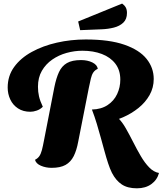

<svg xmlns="http://www.w3.org/2000/svg" viewBox="-20 -904 895 1057"><path d="M560.7 -230.7 486 -301Q537.3 -302.3 572.3 -325.5Q607.3 -348.7 624.8 -386Q642.3 -423.3 642.3 -465.7Q642.3 -517.7 615.2 -553.2Q588 -588.7 541 -606.7Q494 -624.7 433.7 -624.7Q390 -624.7 346.7 -612.7Q303.3 -600.7 267.7 -576Q232 -551.3 210.5 -514.2Q189 -477 189 -426.3Q189 -398.3 194.7 -373.7Q200.3 -349 215.7 -316.3Q201.7 -302 182.5 -295.3Q163.3 -288.7 147.3 -288.7Q107.3 -288.7 79.2 -307.2Q51 -325.7 36.7 -356.2Q22.3 -386.7 22.3 -422.3Q22.3 -486.3 58 -535.5Q93.7 -584.7 155.2 -618.3Q216.7 -652 293.3 -669.3Q370 -686.7 452.3 -686.7Q582.3 -686.7 665 -657.8Q747.7 -629 787 -579.8Q826.3 -530.7 826.3 -469.3Q826.3 -421.7 803.7 -381.2Q781 -340.7 742.5 -309.7Q704 -278.7 657 -258.2Q610 -237.7 560.7 -230.7ZM264.3 20Q232 20 205 8.3Q178 -3.3 172.7 -24.3Q188 -32 196.5 -44.3Q205 -56.7 210.7 -78Q216.3 -99.3 222.3 -131.7L279.3 -424.3Q289.3 -474 304.7 -507.2Q320 -540.3 348.5 -556.8Q377 -573.3 426 -573.3Q461.7 -573.3 488.5 -560.2Q515.3 -547 518.3 -525Q502.7 -518.3 493.8 -505.3Q485 -492.3 480.3 -472Q475.7 -451.7 469 -420.3L410.7 -124.7Q402 -76.7 385.7 -44.3Q369.3 -12 340.7 4Q312 20 264.3 20ZM733.7 132.7Q682.3 132.7 650.3 111.3Q618.3 90 596.3 47.7Q585 25 575.2 -5Q565.3 -35 555.7 -70.2Q546 -105.3 535.5 -143.8Q525 -182.3 513 -222.2Q501 -262 486 -301L630.3 -254.3Q652.3 -233.3 672.5 -197.8Q692.7 -162.3 713 -122.2Q733.3 -82 755 -44.8Q776.7 -7.7 801.5 17.8Q826.3 43.3 855.3 48.3Q845 86.7 813 109.7Q781 132.7 733.7 132.7ZM421.3 -738 410.3 -785.7 652.3 -884.3Q665.3 -875.3 672.2 -863.2Q679 -851 679 -832.7Q679 -798.3 658.7 -779.2Q638.3 -760 606.3 -752Q574.3 -744 539.3 -742.7Z"/></svg>

Font: Sansita Swashed Light
Style: Regular
Weight: 300
Designer: Pablo Cosgaya
Foundry: Omnibus-Type
Version: Version 1.003